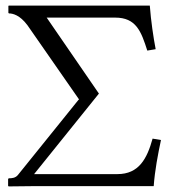

<svg xmlns="http://www.w3.org/2000/svg" viewBox="-20 -666 634 687"><path d="M392 -603C467 -603 485 -554 507 -485L537 -490C529 -531 520 -592 516 -646H123H12L10 -645V-620L12 -618C26 -618 51 -612 78 -576L263 -310L261 -309L45 -41C36 -29 23 -28 11 -28L9 -25V-1L11 1L101 0H530C534 -56 545 -113 556 -165L526 -170C506 -98 477 -43 400 -43H102L333 -330L334 -331L147 -603Z"/></svg>

Font: Linux Libertine O C
Style: Regular
Weight: 400
Designer: Philipp H. Poll
Foundry: Philipp H. Poll
Version: Version 4.0.3